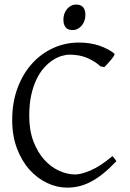

<svg xmlns="http://www.w3.org/2000/svg" viewBox="-20 -819 576 853"><path d="M497.1 -103Q465.8 -69.8 437.3 -47.1Q408.7 -24.4 382.1 -10.7Q355.5 2.9 329.8 8.8Q304.2 14.6 278.8 14.6Q233.4 14.6 189.7 -5.9Q146 -26.4 111.3 -64.9Q76.7 -103.5 55.4 -159.4Q34.2 -215.3 34.2 -286.1Q34.2 -364.3 57.9 -427.7Q81.5 -491.2 122.1 -536.1Q162.6 -581.1 216.3 -605.5Q270 -629.9 330.1 -629.9Q382.8 -629.9 422.6 -615.7Q462.4 -601.6 487.8 -581.1Q490.7 -578.6 486.3 -571.3Q481.9 -564 474.4 -554.7Q466.8 -545.4 458.3 -536.1Q449.7 -526.9 443.8 -521L426.8 -523.9Q401.9 -546.9 367.7 -561.5Q333.5 -576.2 289.1 -576.2Q272.5 -576.2 252.7 -570.1Q232.9 -564 212.9 -550.8Q192.9 -537.6 174.3 -516.4Q155.8 -495.1 141.4 -464.8Q127 -434.6 118.4 -394.8Q109.9 -355 109.9 -304.2Q109.9 -239.3 128.7 -190.4Q147.5 -141.6 177 -109.1Q206.5 -76.7 242.9 -60.3Q279.3 -43.9 314 -43.9Q340.3 -43.9 382.8 -62Q425.3 -80.1 479 -125Q481.4 -124 484.1 -120.8Q486.8 -117.7 489.3 -114.3Q491.7 -110.8 493.7 -107.7Q495.6 -104.5 497.1 -103ZM359.4 -752.4Q359.4 -738.8 355 -726.6Q350.6 -714.4 343 -705.3Q335.4 -696.3 325.2 -690.9Q314.9 -685.5 302.7 -685.5Q280.8 -685.5 271.2 -697.8Q261.7 -710 261.7 -732.4Q261.7 -746.1 266.1 -758.3Q270.5 -770.5 278.3 -779.5Q286.1 -788.6 296.1 -793.7Q306.2 -798.8 317.9 -798.8Q359.4 -798.8 359.4 -752.4Z"/></svg>

Font: Akkhara
Style: Regular
Weight: 400
Designer: J. Victor Gaultney
Version: Version 1.00 June 13, 2006, initial release